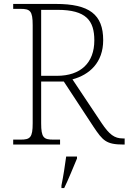

<svg xmlns="http://www.w3.org/2000/svg" viewBox="-20 -734 653 975"><path d="M47 0H285V-25H251C202 -25 189 -35 189 -108V-320H304L455 -90C502 -20 519 0 607 0H613V-31H604C561 -31 535 -51 496 -109L348 -331C434 -354 504 -416 504 -530C504 -661 433 -714 264 -714H47V-689H84C133 -689 146 -679 146 -606V-108C146 -35 133 -25 84 -25H47ZM269 -349H189V-684H272C417 -684 459 -630 459 -529C459 -415 390 -349 269 -349ZM292 208V221H306C326 181 353 113 371 71V61H316C310 106 302 159 292 208Z"/></svg>

Font: Noto Serif Georgian ExtraLight
Style: Regular
Weight: 200
Designer: Monotype Design Team, Akaki Razmadze
Foundry: Google LLC
Version: Version 2.003